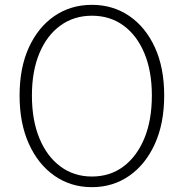

<svg xmlns="http://www.w3.org/2000/svg" viewBox="-20 -761 760 794"><path d="M360 13Q273 13 205.5 -34Q138 -81 99.5 -166Q61 -251 61 -366Q61 -481 99.5 -565Q138 -649 205.5 -695Q273 -741 360 -741Q447 -741 514.5 -695Q582 -649 620.5 -565Q659 -481 659 -366Q659 -251 620.5 -166Q582 -81 514.5 -34Q447 13 360 13ZM360 -31Q435 -31 490.5 -72.5Q546 -114 577 -189Q608 -264 608 -366Q608 -467 577 -541Q546 -615 490.5 -655.5Q435 -696 360 -696Q286 -696 230 -655.5Q174 -615 143 -541Q112 -467 112 -366Q112 -264 143 -189Q174 -114 230 -72.5Q286 -31 360 -31Z"/></svg>

Font: Noto Sans HK Thin ExtraLight
Style: Regular
Weight: 250
Version: Version 2.004-H2;hotconv 1.0.118;makeotfexe 2.5.65603